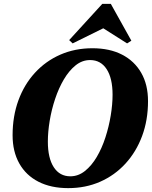

<svg xmlns="http://www.w3.org/2000/svg" viewBox="-20 -955 784 991"><path d="M332 16Q243 16 178.5 -17Q114 -50 79.5 -111.5Q45 -173 45 -257Q45 -355 75 -437Q105 -519 160.5 -579.5Q216 -640 291.5 -673Q367 -706 457 -706Q546 -706 610 -673Q674 -640 709 -579Q744 -518 744 -433Q744 -335 713.5 -253Q683 -171 627.5 -110.5Q572 -50 497 -17Q422 16 332 16ZM343 -45Q384 -45 418.5 -72.5Q453 -100 479.5 -145Q506 -190 524 -245.5Q542 -301 551.5 -358.5Q561 -416 561 -466Q561 -551 530.5 -598Q500 -645 445 -645Q404 -645 370 -617.5Q336 -590 309.5 -545Q283 -500 264.5 -444.5Q246 -389 236.5 -331.5Q227 -274 227 -224Q227 -139 257.5 -92Q288 -45 343 -45ZM355 -731 337 -748 508 -935H552L658 -745L636 -731L513 -809Z"/></svg>

Font: Platypi
Style: Bold Italic
Weight: 700
Italic angle: -13°
Designer: David Sargent
Foundry: Bolt Cutter Type
Version: Version 1.200; ttfautohint (v1.8.4.7-5d5b)